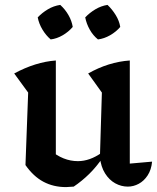

<svg xmlns="http://www.w3.org/2000/svg" viewBox="-20 -754 642 784"><path d="M510 -86 601 -94Q598 -61 583 -38Q568 -15 546.5 -3.5Q525 8 502 8Q475 8 450.5 -5.5Q426 -19 409 -46Q392 -73 388 -112L396 -376L340 -454Q423 -501 510 -507ZM281 8Q273 8 265 9Q257 10 250 10Q198 10 157 -12Q116 -34 84 -80L185 -141Q238 -96 298 -96Q347 -96 396 -131L399 -110Q374 -73 344.5 -44Q315 -15 281 8ZM84 -80 95 -376 38 -454Q125 -501 208 -507V-93ZM226 -734Q246 -716 259.5 -692.5Q273 -669 277 -644Q260 -624 236 -610Q212 -596 187 -593Q168 -609 153.5 -633Q139 -657 134 -683Q152 -702 175.5 -716Q199 -730 226 -734ZM419 -734Q438 -716 452.5 -692.5Q467 -669 471 -644Q454 -624 429.5 -610Q405 -596 380 -593Q360 -609 346.5 -633Q333 -657 328 -683Q346 -702 369.5 -716Q393 -730 419 -734Z"/></svg>

Font: Piazzolla Thin
Style: Bold
Weight: 700
Version: Version 2.005